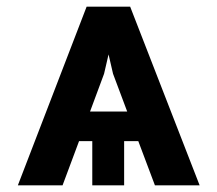

<svg xmlns="http://www.w3.org/2000/svg" viewBox="-20 -558 654 578"><path d="M396.3 -133.2H353.7V0H257.8V-133.2H218L168.3 0H33.7L240.8 -538H371.8L581 0H446.4ZM251.1 -222.3H362.9L320.3 -335.9L306.8 -394.2L293.3 -335.9Z"/></svg>

Font: Interop SemBd
Style: Regular
Weight: 600
Designer: Rasmus Andersson, Google, Jang Haemin
Foundry: jhaemin
Version: Version 1.008